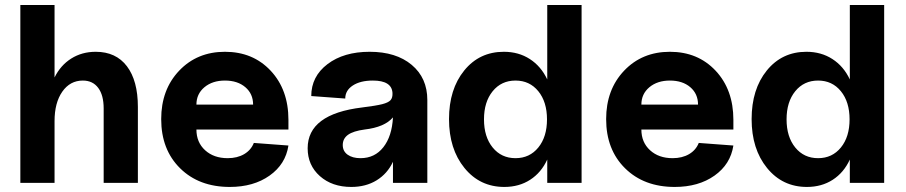

<svg xmlns="http://www.w3.org/2000/svg" viewBox="-20 -720 3567 756"><path d="M388.2 -293Q388.2 -345.2 366.7 -374Q345.2 -402.8 306.2 -402.8Q255.9 -402.8 225.3 -359.1Q194.8 -315.4 194.8 -243.2V0H60.1V-700.2H194.8V-415Q218.3 -462.9 260.5 -489.5Q302.7 -516.1 356.9 -516.1Q436.5 -516.1 479.7 -459.2Q522.9 -402.3 522.9 -298.8V0H388.2Z M884.8 16.1Q763.7 16.1 689.2 -57.4Q614.7 -130.9 614.7 -251Q614.7 -367.2 685.5 -441.7Q756.3 -516.1 865.7 -516.1Q976.1 -516.1 1045.9 -441.4Q1115.7 -366.7 1115.7 -248V-210H753.4Q753.4 -159.7 787.6 -128.4Q821.8 -97.2 876.5 -97.2Q914.1 -97.2 941.2 -113Q968.3 -128.9 979.5 -157.2L1115.7 -147Q1104.5 -73.2 1041.5 -28.6Q978.5 16.1 884.8 16.1ZM976.6 -308.1Q976.6 -350.6 946 -376.7Q915.5 -402.8 865.7 -402.8Q816.4 -402.8 784.9 -376.5Q753.4 -350.1 753.4 -308.1Z M1363.3 16.1Q1287.6 16.1 1239.5 -26.6Q1191.4 -69.3 1191.4 -136.2Q1191.4 -271 1406.2 -296.9Q1460.9 -303.7 1484.9 -309.8Q1508.8 -315.9 1517.6 -325.4Q1526.4 -335 1525.4 -354Q1522.5 -402.8 1448.2 -402.8Q1398.9 -402.8 1369.1 -383.3Q1339.4 -363.8 1339.4 -332L1205.6 -341.8Q1205.6 -418.9 1269.5 -467.5Q1333.5 -516.1 1435.5 -516.1Q1539.6 -516.1 1601.1 -464.6Q1662.6 -413.1 1662.6 -326.2V0H1527.3V-83Q1505.4 -36.1 1462.9 -10Q1420.4 16.1 1363.3 16.1ZM1399.4 -97.2Q1455.6 -97.2 1489.5 -140.4Q1523.4 -183.6 1527.3 -257.8Q1494.6 -219.2 1415.5 -210Q1371.1 -204.1 1350.3 -189.2Q1329.6 -174.3 1329.6 -148.9Q1329.6 -124.5 1348.9 -110.8Q1368.2 -97.2 1399.4 -97.2Z M1965.8 16.1Q1869.6 16.1 1808.8 -58.6Q1748 -133.3 1748 -251Q1748 -368.7 1807.9 -442.4Q1867.7 -516.1 1963.9 -516.1Q2022 -516.1 2066.2 -487.5Q2110.4 -459 2134.8 -407.2V-700.2H2270V0H2134.8V-91.8Q2111.3 -40.5 2067.6 -12.2Q2023.9 16.1 1965.8 16.1ZM1919.9 -139.2Q1954.1 -97.2 2009.8 -97.2Q2065.4 -97.2 2099.6 -139.2Q2133.8 -181.2 2133.8 -250Q2133.8 -318.8 2099.6 -360.8Q2065.4 -402.8 2009.8 -402.8Q1954.1 -402.8 1919.9 -360.8Q1885.7 -318.8 1885.7 -250Q1885.7 -181.2 1919.9 -139.2Z M2636.7 16.1Q2515.6 16.1 2441.2 -57.4Q2366.7 -130.9 2366.7 -251Q2366.7 -367.2 2437.5 -441.7Q2508.3 -516.1 2617.7 -516.1Q2728 -516.1 2797.9 -441.4Q2867.7 -366.7 2867.7 -248V-210H2505.4Q2505.4 -159.7 2539.6 -128.4Q2573.7 -97.2 2628.4 -97.2Q2666 -97.2 2693.1 -113Q2720.2 -128.9 2731.4 -157.2L2867.7 -147Q2856.4 -73.2 2793.5 -28.6Q2730.5 16.1 2636.7 16.1ZM2728.5 -308.1Q2728.5 -350.6 2698 -376.7Q2667.5 -402.8 2617.7 -402.8Q2568.4 -402.8 2536.9 -376.5Q2505.4 -350.1 2505.4 -308.1Z M3157.2 16.1Q3061 16.1 3000.2 -58.6Q2939.5 -133.3 2939.5 -251Q2939.5 -368.7 2999.3 -442.4Q3059.1 -516.1 3155.3 -516.1Q3213.4 -516.1 3257.6 -487.5Q3301.8 -459 3326.2 -407.2V-700.2H3461.4V0H3326.2V-91.8Q3302.7 -40.5 3259 -12.2Q3215.3 16.1 3157.2 16.1ZM3111.3 -139.2Q3145.5 -97.2 3201.2 -97.2Q3256.8 -97.2 3291 -139.2Q3325.2 -181.2 3325.2 -250Q3325.2 -318.8 3291 -360.8Q3256.8 -402.8 3201.2 -402.8Q3145.5 -402.8 3111.3 -360.8Q3077.1 -318.8 3077.1 -250Q3077.1 -181.2 3111.3 -139.2Z"/></svg>

Font: Uncut Sans
Style: Bold
Weight: 700
Designer: Kasper Nordkvist
Foundry: UNCUT.wtf
Version: Version 1.304;Glyphs 3.2 (3246)